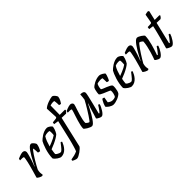

<svg xmlns="http://www.w3.org/2000/svg" viewBox="104 -1856 3111 3111"><g transform="rotate(-45 1660.0 -300.0)"><path d="M129.8 0Q120.7 0 107 -5Q93.3 -10 79.3 -17.5Q65.4 -25 55.2 -33Q45.1 -41 43.1 -46Q47.6 -61.3 57 -94Q66.4 -126.6 79.4 -171.7Q92.4 -216.7 105.4 -267Q113.9 -298 120.5 -329.6Q127.1 -361.2 131.2 -384.3Q135.3 -407.3 135.3 -413.5Q135.3 -425.3 127.8 -429.2Q120.2 -433 106.9 -433H52.6Q52.6 -441 54.9 -450.2Q57.1 -459.4 59.4 -465.4Q75 -472.6 95.9 -480.6Q116.7 -488.7 137.2 -494.3Q157.6 -500 170.6 -500Q196.6 -500 210.6 -487.2Q224.5 -474.4 224.5 -451.3Q224.5 -442.3 218.5 -418.1Q212.5 -393.9 203.3 -362Q194.1 -330.2 183.5 -297.3Q172.8 -264.5 162.8 -237.8Q152.8 -211.2 147.1 -199L150.4 -195.8Q167.4 -230 187.7 -271.1Q208.1 -312.2 231.5 -352.7Q254.9 -393.2 277.9 -426.6Q300.9 -460 322.8 -480Q344.7 -500 362.7 -500Q374 -500 385.5 -491.2Q397.1 -482.5 407.6 -470.3Q418.2 -458.1 425 -446.1Q431.7 -434 432.5 -428Q428.7 -393.8 415.7 -362.9Q402.8 -332 387.9 -309.2Q374.3 -309.2 362.8 -312.2Q351.4 -315.3 346.2 -319Q346.2 -328.8 345.6 -347.8Q345 -366.7 343.5 -387Q342 -407.3 339 -418.2Q331 -416.1 313.5 -394.8Q295.9 -373.5 274 -340Q252 -306.6 228.9 -267.9Q205.8 -229.1 185 -192.2Q164.3 -155.2 150.3 -126.8Q146.3 -112.8 143.7 -97.7Q141.1 -82.5 141.1 -66.9Q141.1 -52.8 143 -39.5Q144.9 -26.2 147.9 -14.5Q146.6 -11.5 142.2 -7.4Q137.8 -3.2 129.8 0Z M566.4 0Q556.4 0 539.7 -7Q523 -14 505 -26Q487 -38 471.3 -53Q455.6 -68 446.6 -84Q446.6 -129 455.3 -177Q464 -224.9 477.7 -268.6Q491.3 -312.3 505.8 -346.3Q520.3 -380.4 530.5 -397.4Q540.3 -408.2 560.2 -425.2Q580 -442.3 607.1 -459.6Q634.1 -476.9 665.2 -488.5Q696.3 -500 728.7 -500Q744.3 -500 764.2 -489Q784 -478 799.2 -464Q814.3 -450 815.3 -441Q812.3 -419.2 804.7 -396.3Q797 -373.3 787.2 -353.4Q777.3 -333.4 768.3 -319.9Q750.3 -301.9 713.5 -279.7Q676.7 -257.5 631.2 -236.3Q585.7 -215 540.3 -198.8Q534 -166.5 531.1 -143.6Q528.1 -120.6 527.1 -104.6Q533.9 -93.8 548.8 -83.7Q563.8 -73.6 581.3 -67Q598.9 -60.4 611.3 -60.4Q620.3 -60.4 630.3 -67Q640.2 -73.7 653.4 -88Q666.6 -102.3 683.8 -124.3Q701 -146.2 725 -176.8Q733.5 -176.5 739.9 -172.4Q746.4 -168.2 748.4 -163.2Q738.9 -138.2 723.6 -109.7Q708.2 -81.2 685.8 -56.2Q663.5 -31.2 633.7 -15.6Q603.9 0 566.4 0ZM551 -253.4Q585.1 -266 618.3 -279.8Q651.5 -293.6 680 -308.2Q708.5 -322.8 726.8 -336.8Q728.8 -348.4 729.5 -360.1Q730.2 -371.7 730.5 -381.6Q730.9 -396.2 730.3 -409.1Q729.6 -422 726.1 -432.7Q716.7 -434.7 707.2 -435.7Q697.8 -436.7 688.2 -436.7Q670.2 -436.7 652.7 -432.8Q635.3 -428.8 619 -421.8Q597.1 -389.6 580 -344.2Q563 -298.8 551 -253.4Z M726.4 200Q719.4 200 708.1 197Q696.9 194 684.1 189Q671.3 184 661 178.5Q650.8 173 645.8 168Q646.2 160.2 648.5 153.7Q650.8 147.1 652.8 145.1Q689.3 140.1 728.2 130.1Q767 120 797.3 104.7Q803 94.2 810.2 72.2Q817.3 50.3 825.9 21.6Q834.5 -7 843.1 -39.5Q851.7 -72 859.7 -104.7Q867.7 -137.3 874.3 -166.1Q890.6 -240 906.7 -306.2Q922.8 -372.4 938.8 -446L858.2 -457.6Q858.2 -469.9 860.2 -479.5Q862.2 -489 864.2 -493L938.8 -501Q949.8 -503 954.7 -507.4Q959.6 -511.8 961.6 -524L951.8 -718Q967.6 -735 994.8 -750Q1021.9 -765 1052.6 -776Q1083.2 -787 1109.1 -793.5Q1135 -800 1147.8 -800Q1163.5 -800 1179.7 -785Q1195.9 -770 1207.1 -752.5Q1218.4 -735 1219.4 -726Q1215 -689.7 1199.5 -660.9Q1184.1 -632 1168.3 -611.6Q1154.5 -611.6 1145.3 -614.9Q1136 -618.1 1132.3 -622.1Q1132.5 -631.5 1131.6 -651.4Q1130.7 -671.4 1128.8 -691.5Q1127 -711.7 1124 -721Q1117 -723 1108.5 -723.5Q1100 -724 1092 -724Q1075.1 -724 1060.7 -720.4Q1046.3 -716.8 1031 -712.6L1028 -500H1145.6L1154.9 -487Q1148.1 -474.9 1136.5 -461.5Q1125 -448 1115.5 -441.6L1016 -444.6L893 87Q887 98.8 867.5 117.8Q848.1 136.8 821.6 155.4Q795.1 174 769.4 187Q743.7 200 726.4 200Z M1271 0Q1256.4 0 1234.6 -8.8Q1212.9 -17.5 1191.6 -30.3Q1170.3 -43.1 1155.8 -55.4Q1141.3 -67.6 1139.3 -73.6Q1139.3 -102.2 1147.9 -143.1Q1156.5 -184 1170.2 -228.4Q1183.8 -272.9 1197 -312.9Q1210.2 -353 1219.3 -381.2Q1228.5 -409.4 1228.5 -417Q1228.5 -426.8 1221.3 -429.9Q1214.1 -433 1202.4 -433H1145.5Q1145.5 -442.4 1148.3 -451.8Q1151 -461.1 1152.3 -465.4Q1169.1 -473 1190 -481.1Q1211 -489.1 1230.7 -494.6Q1250.5 -500 1263.8 -500Q1285.4 -500 1300.4 -488Q1315.4 -475.9 1315.4 -456.6Q1315.4 -448 1306.6 -420.9Q1297.9 -393.7 1284.8 -354.7Q1271.7 -315.6 1259 -272.1Q1246.2 -228.6 1237.6 -187.3Q1229 -146 1229 -114.2Q1239.7 -101 1257.8 -89Q1275.9 -76.9 1284.5 -76.9Q1289.7 -76.9 1307.3 -100.2Q1324.9 -123.5 1349.6 -160.7Q1374.4 -198 1400.6 -241Q1426.8 -284 1449.8 -323.6Q1472.7 -363.1 1486.4 -389.7Q1490.6 -412.3 1493.5 -443.5Q1496.3 -474.6 1497.8 -500Q1524 -500 1542.2 -495.1Q1560.5 -490.1 1570 -479.2Q1579.5 -468.3 1579.5 -451.3Q1579.5 -436.1 1568.1 -384.7Q1556.8 -333.2 1536.9 -253.2Q1517.1 -173.1 1491.3 -69.8L1502.3 -62.8Q1512.9 -73.1 1528.4 -93.5Q1543.9 -113.8 1559.1 -136.7Q1574.3 -159.6 1583.5 -175.8Q1592.3 -175.8 1599.4 -172Q1606.4 -168.2 1608.6 -163.2Q1603.2 -142 1589.7 -114.4Q1576.2 -86.8 1559.2 -60.4Q1542.2 -34 1524 -17Q1505.9 0 1490.3 0Q1476.5 0 1456.7 -8Q1437 -16.1 1421.6 -26.6Q1406.2 -37.2 1403.2 -44L1457.3 -221.6Q1465.7 -249 1473.6 -270.9Q1481.5 -292.9 1486 -301L1481 -304Q1463.7 -270 1442.5 -229Q1421.3 -188 1398.3 -147.5Q1375.3 -107 1352 -73.5Q1328.7 -40 1308.2 -20Q1287.7 0 1271 0Z M1765.4 0Q1748.4 0 1728.2 -8Q1708.1 -16 1689.9 -28Q1671.8 -40 1659.1 -53Q1646.5 -66 1643.5 -75Q1649.5 -100.2 1660.6 -125.6Q1671.7 -151 1683.3 -170.4Q1694.9 -189.8 1700.7 -196.5Q1708.2 -196.5 1715.4 -195.2Q1722.6 -193.8 1729.2 -191.3Q1735.8 -188.8 1738.6 -185.8Q1735.6 -169.5 1731.4 -146.5Q1727.1 -123.4 1722.4 -95Q1736.6 -82 1758.4 -71.2Q1780.3 -60.3 1806.1 -60.3Q1819.9 -60.3 1836 -63.6Q1852.2 -66.9 1862.9 -72.1Q1870.9 -79.3 1877 -94.3Q1883.1 -109.2 1887.6 -127.8Q1892.1 -146.4 1893.5 -163.6Q1894.9 -180.8 1892.1 -191.6Q1890.1 -197.6 1871.6 -206Q1853.1 -214.4 1827.5 -224.9Q1801.9 -235.4 1776.2 -246.4Q1750.5 -257.4 1731.6 -268.9Q1712.7 -280.4 1709.7 -290.4Q1709.7 -302.9 1712.7 -327.4Q1715.7 -351.9 1722.7 -378.1Q1729.7 -404.4 1740.7 -420.4Q1748.7 -428.4 1766.5 -441.6Q1784.2 -454.9 1810 -468.2Q1835.8 -481.5 1867.2 -490.7Q1898.6 -500 1932.2 -500Q1942 -500 1957.7 -494Q1973.5 -488 1989.5 -478.5Q2005.6 -469 2016.4 -459.5Q2027.1 -450 2027.1 -444Q2027.1 -436 2019.5 -412.2Q2011.9 -388.5 2001.7 -364Q1991.5 -339.5 1981.5 -326.5Q1973.4 -326.5 1965.2 -328Q1957 -329.5 1950.6 -332.3Q1944.3 -335.2 1941.5 -337.2Q1941.5 -350.5 1940.8 -367.4Q1940 -384.4 1939.6 -401.3Q1939.2 -418.3 1938.2 -430Q1928.2 -434 1915.8 -435.2Q1903.3 -436.3 1893.2 -436.3Q1869.8 -436.3 1848.6 -431.9Q1827.4 -427.6 1819.6 -423.8Q1809.6 -408.8 1801.7 -380.4Q1793.9 -352 1793.4 -322.3Q1803.4 -313.3 1828.9 -302.9Q1854.5 -292.5 1884.6 -280.7Q1914.8 -268.8 1939.9 -255Q1965 -241.2 1973.1 -226.2Q1976.1 -203.5 1973.1 -173.5Q1970.1 -143.5 1963.1 -116.8Q1956.1 -90.2 1945.9 -75Q1932.9 -60 1911.2 -46.1Q1889.6 -32.2 1864 -22.1Q1838.5 -12 1812.8 -6Q1787.2 0 1765.4 0Z M2181.4 0Q2171.4 0 2154.7 -7Q2138 -14 2120 -26Q2102 -38 2086.3 -53Q2070.6 -68 2061.6 -84Q2061.6 -129 2070.3 -177Q2079 -224.9 2092.7 -268.6Q2106.3 -312.3 2120.8 -346.3Q2135.3 -380.4 2145.5 -397.4Q2155.3 -408.2 2175.2 -425.2Q2195 -442.3 2222.1 -459.6Q2249.1 -476.9 2280.2 -488.5Q2311.3 -500 2343.7 -500Q2359.3 -500 2379.2 -489Q2399 -478 2414.2 -464Q2429.3 -450 2430.3 -441Q2427.3 -419.2 2419.7 -396.3Q2412 -373.3 2402.2 -353.4Q2392.3 -333.4 2383.3 -319.9Q2365.3 -301.9 2328.5 -279.7Q2291.7 -257.5 2246.2 -236.3Q2200.7 -215 2155.3 -198.8Q2149 -166.5 2146.1 -143.6Q2143.1 -120.6 2142.1 -104.6Q2148.9 -93.8 2163.8 -83.7Q2178.8 -73.6 2196.3 -67Q2213.9 -60.4 2226.3 -60.4Q2235.3 -60.4 2245.3 -67Q2255.2 -73.7 2268.4 -88Q2281.6 -102.3 2298.8 -124.3Q2316 -146.2 2340 -176.8Q2348.5 -176.5 2354.9 -172.4Q2361.4 -168.2 2363.4 -163.2Q2353.9 -138.2 2338.6 -109.7Q2323.2 -81.2 2300.8 -56.2Q2278.5 -31.2 2248.7 -15.6Q2218.9 0 2181.4 0ZM2166 -253.4Q2200.1 -266 2233.3 -279.8Q2266.5 -293.6 2295 -308.2Q2323.5 -322.8 2341.8 -336.8Q2343.8 -348.4 2344.5 -360.1Q2345.2 -371.7 2345.5 -381.6Q2345.9 -396.2 2345.3 -409.1Q2344.6 -422 2341.1 -432.7Q2331.7 -434.7 2322.2 -435.7Q2312.8 -436.7 2303.2 -436.7Q2285.2 -436.7 2267.7 -432.8Q2250.3 -428.8 2234 -421.8Q2212.1 -389.6 2195 -344.2Q2178 -298.8 2166 -253.4Z M2553.8 0Q2544.7 0 2531 -5Q2517.3 -10 2503.3 -17.5Q2489.4 -25 2479.2 -33Q2469.1 -41 2467.1 -46Q2471.6 -61.3 2481 -94Q2490.4 -126.6 2503.4 -171.7Q2516.4 -216.7 2529.4 -267Q2537.9 -298 2544.5 -329.6Q2551.1 -361.2 2555.2 -384.3Q2559.3 -407.3 2559.3 -413.5Q2559.3 -425.3 2551.8 -429.2Q2544.2 -433 2530.9 -433H2476.6Q2476.6 -441 2478.9 -450.2Q2481.1 -459.4 2483.4 -465.4Q2499 -472.6 2519.9 -480.6Q2540.7 -488.7 2561.2 -494.3Q2581.6 -500 2594.6 -500Q2620.6 -500 2634.6 -487.2Q2648.5 -474.4 2648.5 -451.3Q2648.5 -442.3 2642.5 -418.1Q2636.5 -393.9 2627.3 -362Q2618.1 -330.2 2607.5 -297.3Q2596.8 -264.5 2586.8 -237.8Q2576.8 -211.2 2571.1 -199L2575.1 -195Q2592.1 -229.2 2613.6 -269.7Q2635.1 -310.2 2659.2 -350.7Q2683.4 -391.2 2707.9 -425.1Q2732.4 -459 2754.7 -479.5Q2777.1 -500 2795.1 -500Q2809.9 -500 2829.1 -491.2Q2848.2 -482.5 2867.3 -469.7Q2886.3 -456.9 2899.6 -444.6Q2912.9 -432.4 2913.9 -426.4Q2913.9 -389.1 2905.9 -343.7Q2897.9 -298.2 2885.5 -252.7Q2873.1 -207.1 2860.5 -167.5Q2847.9 -128 2838.5 -101.5Q2829.1 -75 2827.1 -69.8L2838.9 -62.8Q2848.6 -72.1 2864.9 -92.3Q2881.1 -112.5 2898.1 -135.9Q2915.1 -159.3 2924.9 -175.8Q2934.6 -175.8 2941.4 -171.4Q2948.2 -167 2950 -163.2Q2944 -142.2 2930.3 -114.7Q2916.7 -87.2 2898.3 -60.7Q2880 -34.2 2861.2 -17.1Q2842.4 0 2826.9 0Q2812.2 0 2793.5 -8Q2774.8 -16.1 2760.2 -26.6Q2745.5 -37.2 2742.5 -45Q2747.5 -57.5 2760 -93.3Q2772.5 -129.2 2787.1 -178.7Q2801.7 -228.2 2813.1 -280.9Q2824.4 -333.6 2827.9 -379.9Q2822.2 -389.9 2811.1 -398.3Q2800 -406.7 2789.1 -412.5Q2778.2 -418.2 2772.2 -418.2Q2766.5 -418.2 2748.9 -397.4Q2731.4 -376.5 2707.9 -343.3Q2684.5 -310 2659.2 -270.9Q2634 -231.8 2611.3 -194.6Q2588.5 -157.5 2573.5 -130Q2569.3 -115.5 2566.8 -99.8Q2564.3 -84.1 2564.3 -69.4Q2564.3 -55.9 2566.2 -42.7Q2568.1 -29.5 2571.9 -14.5Q2570.6 -11.5 2566.2 -7.4Q2561.8 -3.2 2553.8 0Z M3101.4 0Q3087.5 0 3066.7 -8Q3045.8 -16.1 3029.4 -26.5Q3013 -37 3010 -44Q3023.7 -91.9 3037.2 -140.1Q3050.7 -188.2 3062.8 -234Q3075 -279.8 3085.2 -320.2Q3095.4 -360.5 3103 -392.8Q3110.6 -425 3114.6 -446.5L3036.6 -458Q3036.6 -470.6 3038.5 -482.2Q3040.4 -493.8 3042.2 -497.8L3111 -501Q3122 -502 3127.3 -506.5Q3132.6 -511 3134.6 -524L3159.4 -664.6Q3170.2 -669.4 3189.9 -672.9Q3209.5 -676.4 3227.6 -677.6L3241.6 -661.6L3204.1 -500H3310.4L3320.2 -487.2Q3314.4 -474.9 3303.5 -462.1Q3292.5 -449.3 3281.5 -442L3192.5 -445L3102.4 -69.8L3112.6 -62.8Q3122.2 -72.4 3138.3 -92Q3154.5 -111.6 3171.1 -134.9Q3187.7 -158.2 3198.2 -175.8Q3207.5 -175.8 3214.3 -171.6Q3221 -167.5 3223 -163.2Q3217 -142.2 3203.4 -114.6Q3189.8 -87 3172 -60.6Q3154.3 -34.2 3135.6 -17.1Q3117 0 3101.4 0Z"/></g></svg>

Font: Texturina Medium
Style: Italic
Weight: 500
Italic angle: -11°
Designer: Guillermo Torres Carreño
Foundry: Omnibus-Type
Version: Version 1.002